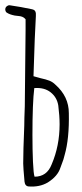

<svg xmlns="http://www.w3.org/2000/svg" viewBox="-20 -696 311 728"><path d="M73 -7Q68 -62 68 -76Q68 -123 72 -219Q72 -243 74 -293L77 -582V-623Q71 -630 64 -632.5Q57 -635 49 -635.5Q41 -636 36 -637Q16 -641 6 -648Q2 -650 0.5 -656Q-1 -662 1 -666Q2 -670 7.5 -673.5Q13 -677 17 -676Q59 -670 101 -661Q111 -659 114 -652.5Q117 -646 116 -635Q112 -573 107 -407L132 -400Q155 -395 167.5 -390Q180 -385 190 -375Q241 -330 241 -267Q243 -170 225 -108Q223 -99 220.5 -91.5Q218 -84 216 -79Q214 -75 209 -60Q199 -28 161 -4Q130 14 89 11Q75 10 73 -7ZM176 -73Q206 -143 206 -225Q206 -256 201 -296Q196 -327 172 -346Q148 -365 110 -362Q103 -306 103 -184Q103 -127 105 -82.5Q107 -38 111 -26Q158 -26 176 -73Z"/></svg>

Font: Amatic SC
Style: Regular
Weight: 400
Designer: Multiple Designers
Foundry: Vernon Adams
Version: Version 2.505